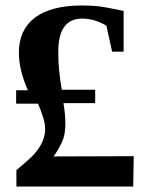

<svg xmlns="http://www.w3.org/2000/svg" viewBox="-20 -680 540 702"><path d="M469 -109 467 2H40V-58L75 -88Q145 -146 145 -208Q145 -229 137 -253Q130 -276 119 -301H39V-350H82Q49 -424 49 -488Q49 -570 107 -615Q166 -660 281 -660Q310 -660 340 -657Q367 -654 432 -640V-491H390L369 -586Q326 -612 280 -612Q193 -612 193 -490Q193 -423 206 -352H328V-303H212Q219 -262 219 -228Q219 -186 206 -159Q192 -130 176 -108Z"/></svg>

Font: Libra Serif Modern
Style: Bold
Weight: 700
Designer: Stefan Peev, Context Ltd
Foundry: Ascender Corporation
Version: Version 1.000